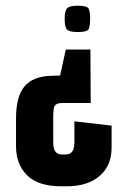

<svg xmlns="http://www.w3.org/2000/svg" viewBox="-20 -497 455 671"><path d="M296 -324 297 -137H199Q183 -137 176 -132Q169 -127 167.5 -115.5Q166 -104 166 -85V0Q166 24 174 33.5Q182 43 197 43H207Q220 43 227 38Q234 33 237 23Q240 13 240 0V-73L370 -58V19Q370 82 328 118Q286 154 214 154H194Q113 154 74.5 115.5Q36 77 36 14V-83Q36 -160 65.5 -195Q95 -230 157 -232L190 -233L210 -324ZM252 -477Q281 -477 288 -469Q295 -461 295 -431Q295 -401 288 -393Q281 -385 252 -385Q224 -385 215 -393Q206 -401 206 -431Q206 -460 215 -468.5Q224 -477 252 -477Z"/></svg>

Font: Smooch Sans Thin ExtraBold
Style: Regular
Weight: 800
Version: Version 1.010